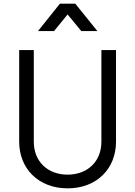

<svg xmlns="http://www.w3.org/2000/svg" viewBox="-20 -1019 740 1051"><path d="M276 -849 350 -940 425 -849H513L392 -999H308L188 -849ZM350 12C510 12 615 -96 615 -243V-745H535V-243C535 -135 459 -63 350 -63C241 -63 165 -135 165 -243V-745H85V-243C85 -96 191 12 350 12Z"/></svg>

Font: Plus Jakarta Sans
Style: Regular
Weight: 400
Designer: Gumpita Rahayu
Foundry: Tokotype
Version: Version 2.071;gftools[0.9.30]